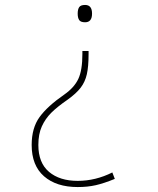

<svg xmlns="http://www.w3.org/2000/svg" viewBox="-20 -561 640 776"><path d="M352 -506Q352 -471 324 -471Q306 -471 300 -480Q294 -489 294 -506Q294 -523 300 -532Q306 -541 324 -541Q352 -541 352 -506ZM338 -343Q338 -292 331 -261Q324 -230 306 -206.5Q288 -183 253 -158Q211 -129 187 -105Q163 -81 149 -50Q135 -19 135 25Q135 97 178 133.5Q221 170 294 170Q366 170 434 136L444 162Q400 180 367 187.5Q334 195 294 195Q208 195 158 151.5Q108 108 108 25Q108 -44 140 -88Q172 -132 240 -179Q280 -207 296.5 -242Q313 -277 313 -343V-355H338Z"/></svg>

Font: Noto Sans Mono UI Thin
Style: Regular
Weight: 250
Monospace: yes
Designer: Monotype Design team
Foundry: Monotype Imaging Inc.
Version: Version 1.000